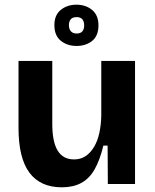

<svg xmlns="http://www.w3.org/2000/svg" viewBox="-20 -785 662 819"><path d="M244 14Q152 14 105.5 -48.5Q59 -111 59 -239V-525H203V-257Q203 -180 226 -142.5Q249 -105 296 -105Q324 -105 345 -119Q366 -133 381 -158Q396 -183 403.5 -217Q411 -251 412 -290V-525H556V-214V0H440L439 -164H421Q406 -102 383.5 -62.5Q361 -23 326.5 -4.5Q292 14 244 14ZM307 -589Q267 -589 239.5 -611Q212 -633 212 -678Q212 -721 239.5 -743Q267 -765 306 -765Q346 -765 373 -742.5Q400 -720 400 -677Q400 -632 373 -610.5Q346 -589 307 -589ZM307 -642Q323 -642 331 -651Q339 -660 339 -676Q339 -694 331 -703Q323 -712 307 -712Q290 -712 282 -703Q274 -694 274 -678Q274 -661 282.5 -651.5Q291 -642 307 -642Z"/></svg>

Font: Bricolage Grotesque
Style: Bold
Weight: 700
Designer: Mathieu Triay
Foundry: Atelier Triay
Version: Version 1.001;gftools[0.9.33.dev8+g029e19f]